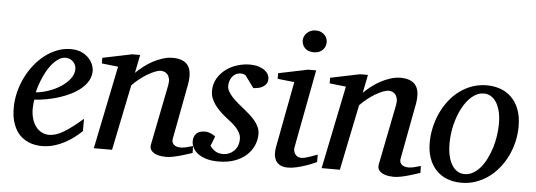

<svg xmlns="http://www.w3.org/2000/svg" viewBox="-48 -832 2731 979"><g transform="rotate(5 1318.0 -342.5)"><path d="M328.1 -394Q328.1 -403.8 324.2 -413.3Q320.3 -422.9 313.5 -430.2Q306.6 -437.5 296.4 -442.1Q286.1 -446.8 273.9 -446.8Q257.3 -446.8 242.2 -438Q227.1 -429.2 213.1 -414.6Q199.2 -399.9 187.3 -380.9Q175.3 -361.8 165.8 -340.8Q156.2 -319.8 148.9 -298.3Q141.6 -276.9 137.2 -257.8Q168.9 -260.7 202.9 -272.5Q236.8 -284.2 264.6 -302.5Q292.5 -320.8 310.3 -344.2Q328.1 -367.7 328.1 -394ZM417 -393.1Q417 -365.7 404.3 -342.8Q391.6 -319.8 369.9 -301.3Q348.1 -282.7 319.6 -268.3Q291 -253.9 259.5 -243.9Q228 -233.9 195.3 -227.8Q162.6 -221.7 132.8 -220.2Q131.3 -210.4 130.1 -196.8Q128.9 -183.1 128.9 -173.8Q128.9 -146.5 135.5 -123.5Q142.1 -100.6 154.5 -83.7Q167 -66.9 184.6 -57.4Q202.1 -47.9 224.1 -47.9Q257.8 -47.9 298.3 -72.3Q338.9 -96.7 394 -145V-82Q379.9 -68.4 359.4 -52Q338.9 -35.6 312.7 -21.2Q286.6 -6.8 255.9 2.7Q225.1 12.2 190.9 12.2Q175.8 12.2 158 9.3Q140.1 6.3 122.6 -1.2Q105 -8.8 88.6 -22Q72.3 -35.2 59.8 -55.4Q47.4 -75.7 39.8 -103.8Q32.2 -131.8 32.2 -169.9Q32.2 -209.5 41.7 -248.8Q51.3 -288.1 68.6 -324Q85.9 -359.9 110.4 -390.9Q134.8 -421.9 164.1 -444.6Q193.4 -467.3 226.8 -480.2Q260.3 -493.2 295.9 -493.2Q330.6 -493.2 353.8 -481.7Q377 -470.2 391.1 -454.1Q405.3 -438 411.1 -420.9Q417 -403.8 417 -393.1Z M960.9 -20Q954.6 -17.6 938.7 -12.5Q922.9 -7.3 903.3 -1.7Q883.8 3.9 863.3 8.1Q842.8 12.2 827.1 12.2Q818.4 12.2 803 10.5Q787.6 8.8 773.4 2.7Q759.3 -3.4 750.5 -15.1Q741.7 -26.9 746.1 -46.9L807.1 -354Q810.5 -374 807.4 -387.2Q804.2 -400.4 797.1 -408.4Q790 -416.5 780.8 -419.7Q771.5 -422.9 763.2 -422.9Q751 -422.9 733.2 -415.8Q715.3 -408.7 695.6 -397Q675.8 -385.3 655.8 -369.4Q635.7 -353.5 619.1 -335.9L550.3 0H457L543.9 -424.8L460 -434.1V-462.9L610.8 -494.1H650.9L632.3 -400.9Q648.9 -417.5 670.4 -434.3Q691.9 -451.2 716.3 -464.4Q740.7 -477.5 766.8 -485.8Q793 -494.1 817.9 -494.1Q872.6 -494.1 895.8 -463.9Q918.9 -433.6 907.2 -366.2L854 -84Q851.6 -69.8 856.2 -61.5Q860.8 -53.2 868.4 -48.8Q876 -44.4 884.3 -43.2Q892.6 -42 897 -42Q910.6 -42 926.8 -45.9Q942.9 -49.8 960 -55.2Z M1313 -431.2Q1313 -413.6 1305.2 -403.1Q1297.4 -392.6 1286.1 -386.7Q1274.9 -380.9 1262.5 -378.7Q1250 -376.5 1240.7 -376L1195.8 -437Q1192.9 -439.5 1186.5 -442.1Q1180.2 -444.8 1170.9 -444.8Q1154.3 -444.8 1143.1 -437.7Q1131.8 -430.7 1124.8 -420.2Q1117.7 -409.7 1114.7 -397.7Q1111.8 -385.7 1111.8 -376Q1111.8 -362.3 1119.6 -348.4Q1127.4 -334.5 1140.1 -320.6Q1152.8 -306.6 1168.7 -293.2Q1184.6 -279.8 1200.7 -267.1Q1217.3 -253.9 1232.7 -240Q1248 -226.1 1260.3 -211.2Q1272.5 -196.3 1279.8 -179.7Q1287.1 -163.1 1287.1 -145Q1287.1 -114.3 1274.7 -85.9Q1262.2 -57.6 1238 -35.6Q1213.9 -13.7 1178 -0.7Q1142.1 12.2 1095.7 12.2Q1059.6 12.2 1033.2 4.2Q1006.8 -3.9 989.7 -16.8Q972.7 -29.8 964.4 -46.4Q956.1 -63 956.1 -80.1Q956.1 -104 970.5 -118.9Q984.9 -133.8 1015.6 -133.8Q1024.9 -133.8 1033.2 -131.3Q1041.5 -128.9 1048.3 -125.7Q1055.2 -122.6 1060.3 -118.9Q1065.4 -115.2 1067.9 -112.8L1048.8 -64Q1059.6 -48.8 1075.4 -38.3Q1091.3 -27.8 1116.7 -27.8Q1131.8 -27.8 1146 -33.7Q1160.2 -39.6 1171.1 -50.3Q1182.1 -61 1188.5 -76.4Q1194.8 -91.8 1194.8 -110.8Q1194.8 -126 1188.7 -139.4Q1182.6 -152.8 1171.6 -165.5Q1160.6 -178.2 1145.8 -190.7Q1130.9 -203.1 1112.8 -216.8Q1097.2 -229 1082.8 -243.2Q1068.4 -257.3 1056.9 -273.2Q1045.4 -289.1 1038.6 -306.6Q1031.7 -324.2 1031.7 -342.8Q1031.7 -379.4 1048.3 -407.7Q1064.9 -436 1091.1 -455.3Q1117.2 -474.6 1149.2 -484.4Q1181.2 -494.1 1211.9 -494.1Q1240.2 -494.1 1259.5 -487.5Q1278.8 -481 1290.8 -471.4Q1302.7 -461.9 1307.9 -450.9Q1313 -439.9 1313 -431.2Z M1597.2 -28.8Q1591.3 -26.4 1575.7 -19.5Q1560.1 -12.7 1539.1 -5.6Q1518.1 1.5 1494.9 6.8Q1471.7 12.2 1451.2 12.2Q1425.3 12.2 1410.2 3.4Q1395 -5.4 1387.7 -19.5Q1380.4 -33.7 1379.4 -51.3Q1378.4 -68.8 1381.8 -85.9L1445.8 -424.8L1359.9 -434.1V-462.9L1510.7 -494.1H1551.8L1476.1 -94.2Q1474.1 -84 1476.3 -74.7Q1478.5 -65.4 1483.6 -58.3Q1488.8 -51.3 1496.8 -47.1Q1504.9 -43 1515.1 -43Q1523.9 -43 1535.9 -46.1Q1547.9 -49.3 1559.8 -53.5Q1571.8 -57.6 1582 -61.5Q1592.3 -65.4 1597.2 -66.9ZM1592.8 -641.1Q1592.8 -629.9 1588.6 -619.9Q1584.5 -609.9 1576.9 -602.1Q1569.3 -594.2 1558.1 -589.6Q1546.9 -585 1532.2 -585Q1501.5 -585 1485.8 -601.3Q1470.2 -617.7 1470.2 -641.1Q1470.2 -650.9 1474.4 -660.6Q1478.5 -670.4 1486.6 -678.5Q1494.6 -686.5 1506.3 -691.7Q1518.1 -696.8 1533.2 -696.8Q1547.4 -696.8 1558.3 -691.9Q1569.3 -687 1577.1 -679.2Q1585 -671.4 1588.9 -661.4Q1592.8 -651.4 1592.8 -641.1Z M2127 -20Q2120.6 -17.6 2104.7 -12.5Q2088.9 -7.3 2069.3 -1.7Q2049.8 3.9 2029.3 8.1Q2008.8 12.2 1993.2 12.2Q1984.4 12.2 1969 10.5Q1953.6 8.8 1939.5 2.7Q1925.3 -3.4 1916.5 -15.1Q1907.7 -26.9 1912.1 -46.9L1973.1 -354Q1976.6 -374 1973.4 -387.2Q1970.2 -400.4 1963.1 -408.4Q1956.1 -416.5 1946.8 -419.7Q1937.5 -422.9 1929.2 -422.9Q1917 -422.9 1899.2 -415.8Q1881.3 -408.7 1861.6 -397Q1841.8 -385.3 1821.8 -369.4Q1801.8 -353.5 1785.2 -335.9L1716.3 0H1623L1710 -424.8L1626 -434.1V-462.9L1776.9 -494.1H1816.9L1798.3 -400.9Q1814.9 -417.5 1836.4 -434.3Q1857.9 -451.2 1882.3 -464.4Q1906.7 -477.5 1932.9 -485.8Q1959 -494.1 1983.9 -494.1Q2038.6 -494.1 2061.8 -463.9Q2085 -433.6 2073.2 -366.2L2020 -84Q2017.6 -69.8 2022.2 -61.5Q2026.9 -53.2 2034.4 -48.8Q2042 -44.4 2050.3 -43.2Q2058.6 -42 2063 -42Q2076.7 -42 2092.8 -45.9Q2108.9 -49.8 2126 -55.2Z M2503.9 -304.2Q2503.9 -339.8 2497.1 -367.2Q2490.2 -394.5 2478.5 -413.1Q2466.8 -431.6 2450.4 -441.4Q2434.1 -451.2 2415 -451.2Q2382.3 -451.2 2354.2 -427.5Q2326.2 -403.8 2305.7 -365.5Q2285.2 -327.1 2273.4 -279.1Q2261.7 -231 2261.7 -182.1Q2261.7 -145 2268.6 -117.2Q2275.4 -89.4 2287.6 -70.6Q2299.8 -51.8 2315.9 -42.5Q2332 -33.2 2351.1 -33.2Q2374.5 -33.2 2395.3 -45.2Q2416 -57.1 2432.9 -77.4Q2449.7 -97.7 2462.9 -124.5Q2476.1 -151.4 2485.4 -181.4Q2494.6 -211.4 2499.3 -243.2Q2503.9 -274.9 2503.9 -304.2ZM2605 -299.8Q2605 -259.3 2595.9 -220.5Q2586.9 -181.6 2570.1 -147Q2553.2 -112.3 2529.5 -83.3Q2505.9 -54.2 2476.3 -33Q2446.8 -11.7 2412.1 0.2Q2377.4 12.2 2338.9 12.2Q2297.9 12.2 2264.6 -1Q2231.4 -14.2 2208.5 -38.8Q2185.5 -63.5 2173.1 -98.4Q2160.6 -133.3 2160.6 -176.8Q2160.6 -217.3 2169.4 -256.6Q2178.2 -295.9 2194.6 -331.1Q2210.9 -366.2 2234.4 -396.2Q2257.8 -426.3 2287.4 -448Q2316.9 -469.7 2351.8 -481.9Q2386.7 -494.1 2425.8 -494.1Q2461.9 -494.1 2494.4 -482.9Q2526.9 -471.7 2551.5 -447.8Q2576.2 -423.8 2590.6 -387.2Q2605 -350.6 2605 -299.8Z"/></g></svg>

Font: Charis SIL Afr
Style: Italic
Weight: 400
Italic angle: -11°
Foundry: SIL International
Version: Version 5.000